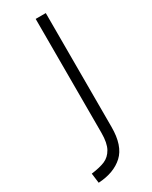

<svg xmlns="http://www.w3.org/2000/svg" viewBox="-238 -750 818 1036"><g transform="rotate(-30 170.5 -232.0)"><path d="M36.1 174.3Q89.4 167.5 121.3 154.1Q153.3 140.6 172.4 106.7Q191.4 72.8 191.4 9.3V-700.2H254.4V9.8Q254.4 126 198 178Q141.6 230 43.9 235.4Z"/></g></svg>

Font: Selawik Semilight
Style: Regular
Weight: 300
Designer: Aaron Bell
Foundry: Microsoft Corporation
Version: Version 1.01